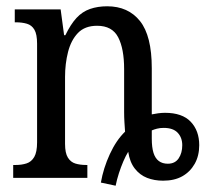

<svg xmlns="http://www.w3.org/2000/svg" viewBox="-20 -566 654 611"><path d="M301 15Q309 -31 329.5 -75.5Q350 -120 378 -147Q377 -161 376 -177Q375 -193 375 -209V-346Q375 -411 356 -447.5Q337 -484 289 -484Q250 -484 228 -461Q206 -438 196.5 -400.5Q187 -363 187 -321V-108Q187 -79 196 -64.5Q205 -50 220 -45.5Q235 -41 254 -41H258V0H22V-41H30Q49 -41 64.5 -46Q80 -51 89 -66.5Q98 -82 98 -113V-427Q98 -457 89.5 -471.5Q81 -486 65.5 -490.5Q50 -495 31 -495H27V-536H173L184 -454H188Q205 -489 223.5 -509Q242 -529 266.5 -537.5Q291 -546 321 -546Q388 -546 425.5 -499Q463 -452 463 -349V-202Q472 -204 483.5 -205.5Q495 -207 505 -207Q560 -207 587 -178.5Q614 -150 614 -104Q614 -70 599.5 -44.5Q585 -19 560 -5Q535 9 499 9Q471 9 448 0Q425 -9 409 -29.5Q393 -50 388 -83Q380 -70 372.5 -52.5Q365 -35 358.5 -15Q352 5 348 25ZM514 -45Q537 -45 548.5 -62Q560 -79 560 -104Q560 -128 545.5 -143.5Q531 -159 501 -159Q489 -159 479.5 -156.5Q470 -154 463 -151V-125Q463 -97 468.5 -79.5Q474 -62 485.5 -53.5Q497 -45 514 -45Z"/></svg>

Font: Noto Serif Condensed
Style: Regular
Weight: 400
Width: 3
Designer: Monotype Design Team
Foundry: Monotype Imaging Inc.
Version: Version 2.015